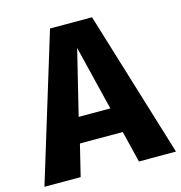

<svg xmlns="http://www.w3.org/2000/svg" viewBox="-117 -806 850 901"><g transform="rotate(-15 308.5 -355.5)"><path d="M410.3 -153.3H202.1L164.6 0H-11.3L206.2 -710.8H410.3L627.7 0H447.7ZM228.7 -275.4H382.6L305.6 -589.7Z"/></g></svg>

Font: FiraCode Nerd Font
Style: Bold
Weight: 700
Designer: Carrois Corporate, Edenspiekermann AG, Nikita Prokopov
Foundry: Carrois Corporate, Edenspiekermann AG, Nikita Prokopov
Version: Version 6.002;Nerd Fonts 2.1.0